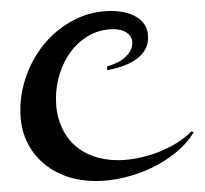

<svg xmlns="http://www.w3.org/2000/svg" viewBox="-20 -311 373 350"><path d="M333 -69.8Q320.3 -48.8 300 -32.5Q279.8 -16.1 255.6 -4.6Q231.4 6.8 205.3 12.9Q179.2 19 155.3 19Q126 19 100.8 10.3Q75.7 1.5 56.9 -15.4Q38.1 -32.2 27.6 -55.9Q17.1 -79.6 17.1 -109.9Q17.1 -144 29.5 -176.8Q42 -209.5 64.2 -234.9Q86.4 -260.3 116.9 -275.6Q147.5 -291 183.1 -291Q194.8 -291 206.5 -288.6Q218.3 -286.1 228 -280.5Q237.8 -274.9 243.9 -265.6Q250 -256.3 250 -242.2Q250 -228 242.7 -217.5Q235.4 -207 224.1 -200.2Q212.9 -193.4 200 -189.2Q187 -185.1 175.3 -183.1V-189.9Q182.1 -191.9 190.2 -195.3Q198.2 -198.7 205.1 -204.1Q211.9 -209.5 216.6 -216.8Q221.2 -224.1 221.2 -232.9Q221.2 -239.7 218 -244.4Q214.8 -249 210.2 -252Q205.6 -254.9 199.7 -256.3Q193.8 -257.8 188 -257.8Q163.1 -257.8 143.3 -246.8Q123.5 -235.8 109.9 -217.8Q96.2 -199.7 89.1 -177.2Q82 -154.8 82 -131.8Q82 -105.5 90.1 -84.7Q98.1 -64 112.8 -49.3Q127.4 -34.7 148.4 -26.9Q169.4 -19 195.3 -19Q211.9 -19 230.7 -22.7Q249.5 -26.4 267.3 -33.2Q285.2 -40 301.3 -49.8Q317.4 -59.6 329.1 -71.8Z"/></svg>

Font: Montez
Style: Regular
Weight: 400
Designer: Astigmatic (AOETI)
Foundry: Astigmatic (AOETI)
Version: Version 1.000